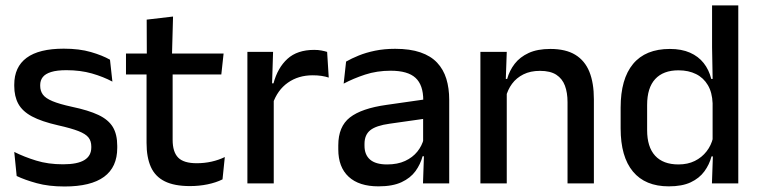

<svg xmlns="http://www.w3.org/2000/svg" viewBox="-20 -682 2828 714"><path d="M220 11.5Q161 11.5 116.5 -0.8Q72 -13 42 -27.5L33 -117Q70 -98.5 114.5 -84.8Q159 -71 214.5 -71Q268 -71 293.8 -86.8Q319.5 -102.5 319.5 -133.5V-137.5Q319.5 -157.5 309 -170.8Q298.5 -184 271.8 -194.5Q245 -205 196 -216Q134.5 -230 99 -249Q63.5 -268 48.2 -295.8Q33 -323.5 33 -362.5V-367Q33 -433 79 -467Q125 -501 217 -501Q275 -501 318 -488.5Q361 -476 389 -460L398 -378.5Q364.5 -396.5 321.8 -408.8Q279 -421 227 -421Q191.5 -421 170 -414.2Q148.5 -407.5 139 -395.2Q129.5 -383 129.5 -366V-362.5Q129.5 -344 139.5 -330.2Q149.5 -316.5 175.2 -305.8Q201 -295 247 -285Q309 -272 346 -254.5Q383 -237 399.5 -209.8Q416 -182.5 416 -139.5V-132Q416 -60.5 367 -24.5Q318 11.5 220 11.5Z M686.5 10Q628 10 592.5 -7.8Q557 -25.5 541 -61.2Q525 -97 525 -150.5V-449.5H622V-162Q622 -117 642.5 -96Q663 -75 711.5 -75Q740.5 -75 767 -81Q793.5 -87 816 -98L807.5 -15Q783.5 -3 752 3.5Q720.5 10 686.5 10ZM448.5 -405V-483H811.5L803 -405ZM526 -474.5 525.5 -609 623.5 -620.5 619.5 -474.5Z M994 -295.5 973 -372H997Q1012.5 -430 1049 -463.2Q1085.5 -496.5 1148.5 -496.5Q1163.5 -496.5 1175.2 -494.2Q1187 -492 1196.5 -489L1202.5 -393.5Q1190.5 -397.5 1175.5 -399.8Q1160.5 -402 1143 -402Q1089.5 -402 1050.5 -374.5Q1011.5 -347 994 -295.5ZM900 0V-489H995.5L991 -346.5L998 -339.5V0Z M1553 0 1557 -116 1553.5 -131V-285L1554 -309.5Q1554 -366 1525.2 -392.5Q1496.5 -419 1433 -419Q1381.5 -419 1337.5 -404.5Q1293.5 -390 1258 -371L1267 -453Q1287 -464.5 1314 -475.5Q1341 -486.5 1375 -493.5Q1409 -500.5 1449.5 -500.5Q1505 -500.5 1543.5 -487.2Q1582 -474 1605.5 -449Q1629 -424 1639.8 -389Q1650.5 -354 1650.5 -311V0ZM1387.5 11Q1315 11 1276.5 -24.8Q1238 -60.5 1238 -126.5V-141.5Q1238 -211.5 1281.2 -245.2Q1324.5 -279 1417.5 -292L1564.5 -313L1570 -242L1429 -222Q1378.5 -215 1357 -197.8Q1335.5 -180.5 1335.5 -147V-140Q1335.5 -106.5 1356.2 -88.5Q1377 -70.5 1419.5 -70.5Q1458.5 -70.5 1486.5 -83.5Q1514.5 -96.5 1532 -118.2Q1549.5 -140 1556 -166.5L1569.5 -101H1551.5Q1543.5 -71 1525 -45.5Q1506.5 -20 1473.2 -4.5Q1440 11 1387.5 11Z M2090.5 0V-302Q2090.5 -337.5 2080.8 -363.5Q2071 -389.5 2048.8 -404Q2026.5 -418.5 1988 -418.5Q1952.5 -418.5 1926.5 -405.5Q1900.5 -392.5 1884.2 -370.5Q1868 -348.5 1861 -320.5L1845 -388.5H1866Q1874.5 -419.5 1894 -444.8Q1913.5 -470 1946 -485Q1978.5 -500 2026.5 -500Q2084 -500 2119.5 -478.2Q2155 -456.5 2171.8 -415Q2188.5 -373.5 2188.5 -313V0ZM1766.5 0V-489H1864.5L1860.5 -374.5L1864.5 -368.5V0Z M2467 11Q2379.5 11 2333.8 -44Q2288 -99 2288 -204.5V-282Q2288 -388.5 2334.2 -444.2Q2380.5 -500 2471 -500Q2514.5 -500 2545.8 -486.2Q2577 -472.5 2596.8 -447.5Q2616.5 -422.5 2625 -388.5H2657.5L2630 -298Q2628.5 -338 2612.5 -365.2Q2596.5 -392.5 2568.5 -406.5Q2540.5 -420.5 2503 -420.5Q2446.5 -420.5 2416.5 -388Q2386.5 -355.5 2386.5 -291.5V-198Q2386.5 -135.5 2416.2 -103Q2446 -70.5 2503 -70.5Q2537.5 -70.5 2563.8 -83.5Q2590 -96.5 2607.5 -119Q2625 -141.5 2631.5 -169.5L2654.5 -100.5H2626Q2618 -70 2599.2 -44.5Q2580.5 -19 2548.5 -4Q2516.5 11 2467 11ZM2627.5 0 2631.5 -114.5 2630 -145.5V-348.5L2630.5 -367.5L2628 -506V-662H2725.5V0Z"/></svg>

Font: Anek Tamil Medium
Style: Regular
Weight: 500
Designer: Aadarsh Rajan (Tamil), Yesha Goshar (Latin)
Foundry: Ek Type
Version: Version 1.003